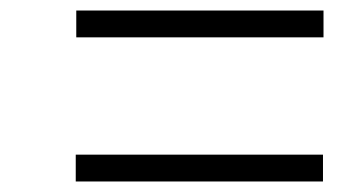

<svg xmlns="http://www.w3.org/2000/svg" viewBox="-20 -520 675 365"><path d="M124 -175V-226H594V-175ZM125 -449V-500H595V-449Z"/></svg>

Font: Transpass ExtraLight
Style: Regular
Weight: 200
Designer: Delve Withrington
Foundry: Delve Fonts
Version: Version 1.001;December 18, 2019;FontCreator 12.0.0.2547 64-b